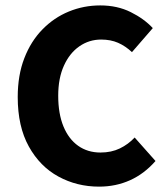

<svg xmlns="http://www.w3.org/2000/svg" viewBox="-20 -684 622 716"><path d="M349.4 12Q266.8 12 197.9 -25.6Q128.9 -63.1 87.5 -137.7Q46.1 -212.3 46.1 -322.1Q46.1 -403.4 70.6 -466.7Q95 -530.1 138.2 -574.2Q181.4 -618.4 236.9 -641.1Q292.4 -663.8 353.8 -663.8Q417.4 -663.8 467.4 -638.9Q517.4 -614.1 549.8 -579.2L472.1 -489.6Q447.6 -512.5 420.1 -524.5Q392.5 -536.5 357.1 -536.5Q312.4 -536.5 276 -511.3Q239.6 -486.1 218.4 -439.2Q197.1 -392.4 197.1 -327.1Q197.1 -260.1 216.6 -212.6Q236.2 -165.2 271.6 -140.2Q307.1 -115.2 354.7 -115.2Q395.4 -115.2 426.9 -130.5Q458.4 -145.7 482.2 -171.2L559.9 -83.6Q518 -35.7 465 -11.9Q412 12 349.4 12Z"/></svg>

Font: Source Sans Variable
Style: Regular
Weight: 200
Designer: Paul D. Hunt
Foundry: Adobe Systems Incorporated
Version: Version 3.006;hotconv 1.0.111;makeotfexe 2.5.65597